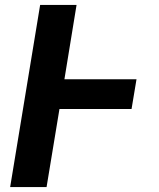

<svg xmlns="http://www.w3.org/2000/svg" viewBox="-20 -755 640 775"><path d="M21 0 142 -735H289L240 -435H531L511 -315H220L168 0Z"/></svg>

Font: Iosevka Aile Heavy Oblique
Style: Regular
Weight: 900
Italic angle: -9°
Designer: Belleve Invis
Foundry: Belleve Invis
Version: Version 31.1.0; ttfautohint (v1.8.4)